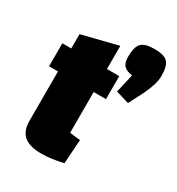

<svg xmlns="http://www.w3.org/2000/svg" viewBox="-172 -808 859 932"><g transform="rotate(30 258.0 -342.5)"><path d="M20 0ZM270 -371V-143Q299 -138 329 -136L320 -1Q253 15 199 15Q133 15 101.5 -11.5Q70 -38 70 -94V-371H20V-500H70V-580L270 -630V-500H339V-371ZM367 -430 391 -534Q357 -539 343 -554.5Q329 -570 329 -603Q329 -659 349 -679.5Q369 -700 423 -700Q476 -700 496 -679.5Q516 -659 516 -603Q516 -579 508.5 -554Q501 -529 484 -492L441 -408Z"/></g></svg>

Font: Changa Black
Style: Regular
Weight: 900
Designer: Eduardo Rodriguez Tunni
Foundry: Eduardo Rodriguez Tunni
Version: Version 2.001; ttfautohint (v1.5.10-5e6f)